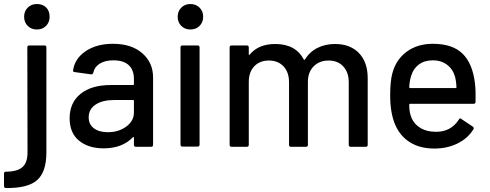

<svg xmlns="http://www.w3.org/2000/svg" viewBox="-64 -737 2458 964"><path d="M121.1 -716.8Q150.4 -716.8 167.7 -699.5Q185.1 -682.1 185.1 -652.8Q185.1 -625 167 -606.9Q148.9 -588.9 121.1 -588.9Q93.3 -588.9 75.2 -606.9Q57.1 -625 57.1 -652.8Q57.1 -680.7 75.2 -698.7Q93.3 -716.8 121.1 -716.8ZM-34.2 207Q-43.9 207 -43.9 196.8V134.8Q-43.9 125 -34.2 125Q22.9 125 48.6 102.1Q74.2 79.1 74.2 28.8L73.2 -499Q73.2 -508.8 83 -508.8H159.2Q168.9 -508.8 168.9 -499V27.8Q168.9 126 122.6 167.2Q76.2 208.5 -34.2 207Z M503.4 -517.1Q596.2 -517.1 650.4 -469.7Q704.6 -422.4 704.6 -348.1V-9.8Q704.6 0 694.3 0H618.7Q608.4 0 608.4 -9.8V-45.9Q608.4 -51.3 603.5 -47.9Q549.3 7.8 456.5 7.8Q379.4 7.8 332.5 -31Q285.6 -69.8 285.6 -143.1Q285.6 -221.2 340.3 -265.6Q395 -310.1 492.7 -310.1H604.5Q608.4 -310.1 608.4 -314V-340.8Q608.4 -385.7 582.3 -409.9Q556.2 -434.1 505.4 -434.1Q463.9 -434.1 437.3 -417.7Q410.6 -401.4 404.8 -373Q401.9 -362.3 392.6 -363.8L311.5 -375Q301.3 -376.5 302.7 -382.8Q311 -442.9 366 -480Q420.9 -517.1 503.4 -517.1ZM477.5 -73.2Q531.7 -73.2 570.1 -101.6Q608.4 -129.9 608.4 -171.9V-231Q608.4 -234.9 604.5 -234.9H510.7Q450.7 -234.9 416 -211.9Q381.3 -189 381.3 -147.9Q381.3 -112.3 407.5 -92.8Q433.6 -73.2 477.5 -73.2Z M938 -606.9Q919.9 -588.9 892.1 -588.9Q864.3 -588.9 846.2 -606.9Q828.1 -625 828.1 -652.8Q828.1 -680.7 846.2 -698.7Q864.3 -716.8 892.1 -716.8Q919.9 -716.8 938 -698.7Q956.1 -680.7 956.1 -652.8Q956.1 -625 938 -606.9ZM928.2 -1H852.1Q842.3 -1 842.3 -11.2V-499Q842.3 -508.8 852.1 -508.8H928.2Q938 -508.8 938 -499V-11.2Q938 -1 928.2 -1Z M1618.2 -516.1Q1694.3 -516.1 1738.3 -470.5Q1782.2 -424.8 1782.2 -344.2V-9.8Q1782.2 0 1772 0H1697.3Q1687 0 1687 -9.8V-324.2Q1687 -374 1659.4 -403.6Q1631.8 -433.1 1585.9 -433.1Q1539.6 -433.1 1510.7 -403.8Q1481.9 -374.5 1481.9 -326.2V-9.8Q1481.9 0 1472.2 0H1397Q1387.2 0 1387.2 -9.8V-324.2Q1387.2 -374 1359.6 -403.6Q1332 -433.1 1286.1 -433.1Q1240.2 -433.1 1212.6 -404.1Q1185.1 -375 1185.1 -326.2V-9.8Q1185.1 0 1174.8 0H1099.1Q1088.9 0 1088.9 -9.8V-499Q1088.9 -508.8 1099.1 -508.8H1174.8Q1185.1 -508.8 1185.1 -499V-464.8Q1185.1 -462.4 1186.5 -461.7Q1188 -460.9 1189.9 -462.9Q1233.4 -516.1 1317.9 -516.1Q1419.9 -516.1 1460.9 -439Q1464.4 -434.1 1467.3 -439Q1491.2 -477.1 1530.3 -496.6Q1569.3 -516.1 1618.2 -516.1Z M2320.8 -317.9Q2325.2 -277.3 2323.7 -226.1Q2323.7 -215.8 2314 -215.8H1994.6Q1990.7 -215.8 1990.7 -211.9Q1990.7 -180.2 1997.1 -160.2Q2008.3 -120.1 2042 -97.7Q2075.7 -75.2 2126 -75.2Q2199.7 -75.2 2239.7 -136.2Q2244.6 -147.5 2252.9 -139.2L2310.1 -101.1Q2317.4 -95.2 2313 -87.9Q2285.2 -42.5 2233.4 -16.8Q2181.6 8.8 2116.7 8.8Q2044.4 8.8 1994.1 -22.7Q1943.8 -54.2 1918.9 -113.8Q1895 -171.9 1895 -256.8Q1895 -329.1 1905.8 -368.2Q1923.8 -437.5 1977.8 -477.3Q2031.7 -517.1 2108.9 -517.1Q2208 -517.1 2258.5 -467.5Q2309.1 -418 2320.8 -317.9ZM2108.9 -434.1Q2066.9 -434.1 2038.6 -412.8Q2010.3 -391.6 2000 -355Q1992.2 -330.6 1990.7 -298.8Q1990.7 -294.9 1994.6 -294.9H2223.6Q2228 -294.9 2228 -298.8Q2226.6 -329.1 2221.7 -348.1Q2211.4 -387.7 2181.9 -410.9Q2152.3 -434.1 2108.9 -434.1Z"/></svg>

Font: Gruenseis Font Medium
Style: Regular
Weight: 500
Designer: Jeremy Tribby
Foundry: Tribby Type
Version: Version 1.408;Glyphs 3.1.2 (3151)